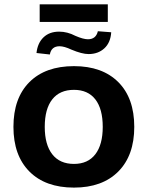

<svg xmlns="http://www.w3.org/2000/svg" viewBox="-20 -855 679 886"><path d="M321.3 10.7Q189.5 10.7 115.7 -63.5Q42 -137.7 42 -269.5Q42 -402.3 115.7 -476.1Q189.5 -549.8 321.3 -549.8Q452.1 -549.8 525.9 -476.1Q599.6 -402.3 599.6 -269.5Q599.6 -137.7 525.9 -63.5Q452.1 10.7 321.3 10.7ZM148.4 -610.4Q153.3 -656.2 180.7 -682.6Q208 -709 252.9 -709Q291 -709 328.1 -689.5Q364.3 -673.8 385.7 -673.8Q422.9 -673.8 431.6 -710.9L493.2 -706.1Q490.2 -658.2 461.4 -631.8Q432.6 -605.5 388.7 -605.5Q358.4 -605.5 309.6 -626Q276.4 -641.6 254.9 -641.6Q216.8 -641.6 210 -603.5ZM163.1 -753.9V-835H477.5V-753.9ZM186.5 -269.5Q186.5 -187.5 221.2 -143.1Q255.9 -98.6 321.3 -98.6Q385.7 -98.6 419.9 -143.1Q454.1 -187.5 454.1 -269.5Q454.1 -352.5 419.9 -396.5Q385.7 -440.4 321.3 -440.4Q255.9 -440.4 221.2 -396.5Q186.5 -352.5 186.5 -269.5Z"/></svg>

Font: Min Sans Bold
Style: Regular
Weight: 700
Designer: Jinseong-Kim, NotoSansCJK, Nunito
Foundry: Jinseong-Kim
Version: Version 1.400;Glyphs 3.1.2 (3151)